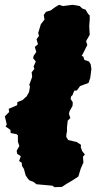

<svg xmlns="http://www.w3.org/2000/svg" viewBox="-30 -746 402 794"><path d="M195 28 187 22 155 19 121 16 108 6 92 0 86 -6 76 -21 69 -47 61 -60 60 -73 49 -80 56 -100 41 -110 39 -123 50 -142 44 -160V-186L39 -191L14 -196L13 -209L-7 -223L-2 -231L-10 -265L8 -283L6 -296L41 -311L42 -324L63 -332L78 -346L82 -349V-351L90 -365L94 -388L91 -395L103 -428L101 -447L112 -461L109 -471L118 -492L107 -505L109 -515L120 -531L114 -552L127 -563L121 -584L131 -597L128 -610L139 -646L154 -665L151 -684L160 -697L180 -703L196 -715L214 -726L231 -721L269 -726L278 -725L300 -721L310 -711L324 -706L334 -689L341 -682V-664L339 -639L341 -602L326 -576L331 -560L316 -530L308 -515V-514L314 -513L319 -498L338 -492L345 -480L348 -461L345 -437L343 -423L336 -403L301 -390L288 -372L277 -371L270 -353L264 -347L262 -337L271 -323L270 -308L258 -287L255 -275L261 -258L250 -247L247 -219V-202L245 -194L244 -180L252 -167L265 -164L281 -160L287 -159L305 -147L304 -137L310 -121L321 -107L313 -98L315 -74L304 -49L294 -16L268 1L244 15L226 27Z"/></svg>

Font: Winky Rough Black
Style: Italic
Weight: 900
Italic angle: -8.97852°
Designer: Simon Atzbach
Foundry: typofactur
Version: Version 1.206; ttfautohint (v1.8.4.7-5d5b)